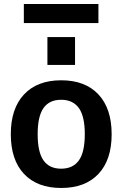

<svg xmlns="http://www.w3.org/2000/svg" viewBox="-20 -933 613 963"><path d="M100.6 -60.5Q34.2 -130.9 34.2 -259.8Q34.2 -388.7 100.6 -459.5Q167 -530.3 287.1 -530.3Q407.2 -530.3 473.6 -459.5Q540 -388.7 540 -259.8Q540 -130.9 473.6 -60.5Q407.2 9.8 287.1 9.8Q167 9.8 100.6 -60.5ZM217.8 -607.4V-747.1H356.4V-607.4ZM99.6 -817.4V-913.1H473.6V-817.4ZM198.2 -128.4Q227.5 -86.9 286.6 -86.9Q345.7 -86.9 375.5 -128.4Q405.3 -169.9 405.3 -259.8Q405.3 -349.6 375.5 -391.1Q345.7 -432.6 286.6 -432.6Q227.5 -432.6 198.2 -391.1Q168.9 -349.6 168.9 -259.8Q168.9 -169.9 198.2 -128.4Z"/></svg>

Font: Mgen+ 1c bold
Style: Bold
Weight: 700
Designer: [Source Han Sans]
Ryoko NISHIZUKA  (kana & ideographs); Paul D. Hunt (Latin, Greek & Cyrillic); Wenlong ZHANG  (bopomofo
Version: Version 1.059.20150602